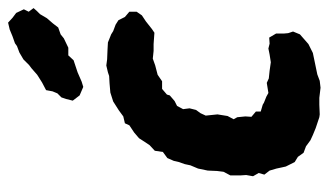

<svg xmlns="http://www.w3.org/2000/svg" viewBox="-189 -607 813 475"><g transform="rotate(-90 217.5 -369.5)"><path d="M172 15 165 14 138 5 121 -2 108 -8 93 -19 77 -25 67 -39 54 -47 43 -69 41 -78 38 -92 33 -109 23 -122 27 -136 19 -150 22 -167 21 -182V-206L30 -223L32 -239L33 -262L38 -286L46 -305L49 -319L54 -333L57 -346L64 -362L79 -373L82 -393L96 -406L104 -418L113 -432L127 -444L145 -456L150 -467L167 -471L182 -482L204 -496L226 -503L249 -505L267 -506L276 -509L293 -513L308 -511L332 -510L350 -509L370 -501L378 -496L394 -490L405 -483L413 -467L426 -456V-438L417 -425L402 -415L383 -400L374 -394L346 -396H329L310 -398L293 -392L270 -386L254 -375H235L221 -363L219 -356L205 -344L193 -338L185 -323L187 -307L183 -291L175 -280L169 -267L172 -238L168 -213L160 -198L165 -189L167 -169L166 -154L179 -143V-131L196 -126L201 -123L216 -117L225 -112L250 -116L261 -111L280 -109L301 -106L320 -109L335 -112L347 -109L362 -110L372 -93V-74L373 -63L377 -51L370 -34L346 -13L324 -2L300 3L271 9L255 15L238 17L213 14H196ZM240 -570 219 -579 206 -596 210 -612 214 -624 224 -634 229 -646 232 -662 251 -672 270 -684 286 -698 294 -704 308 -718 325 -728 341 -734 348 -739 365 -745 382 -752 399 -756 411 -745 423 -736 432 -717 426 -705 435 -693 428 -685 420 -677 410 -660 397 -645 387 -632 370 -626 360 -618 337 -607H318L306 -594L276 -584L253 -574Z"/></g></svg>

Font: Winky Rough SemiBold
Style: Italic
Weight: 600
Italic angle: -8.97852°
Designer: Simon Atzbach
Foundry: typofactur
Version: Version 1.206; ttfautohint (v1.8.4.7-5d5b)